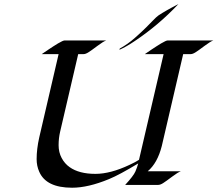

<svg xmlns="http://www.w3.org/2000/svg" viewBox="-20 -900 1058 934"><path d="M1017.6 -703.1Q1003.4 -698.2 974.6 -676.5Q945.8 -654.8 931.6 -645.8Q917.5 -636.7 907.2 -636.7H871.1L767.1 -189.9Q746.1 -106.9 698.7 -66.9H859.9Q845.7 -62 816.9 -40.3Q788.1 -18.6 773.9 -9.5Q759.8 -0.5 749.5 -0.5H588.9Q629.4 -44.4 638.7 -65.9Q647.9 -87.4 652.3 -105Q561.5 -49.8 510.3 -28.8Q408.7 13.2 330.6 13.2Q204.6 13.2 170.9 -64.5Q158.2 -92.8 158.2 -126Q158.2 -174.8 170.9 -231.4L265.1 -636.7H183.1Q187.5 -639.6 196.3 -645.8Q205.1 -651.9 216.1 -659.2Q227.1 -666.5 239 -674.3Q251 -682.1 261.7 -688.5Q286.6 -703.1 293.5 -703.1H496.6Q482.4 -698.2 453.6 -676.5Q424.8 -654.8 410.6 -645.8Q396.5 -636.7 386.2 -636.7H360.4L272.5 -259.3Q265.1 -228 265.1 -193.6Q265.1 -159.2 279.8 -131.6Q294.4 -104 318.8 -86.9Q364.7 -54.2 444.3 -54.2Q517.1 -54.2 609.4 -97.7Q636.2 -109.9 656.2 -122.6L775.9 -636.7H684.6Q689 -639.6 697.8 -645.8Q706.5 -651.9 717.5 -659.2Q728.5 -666.5 740.5 -674.3Q752.4 -682.1 763.2 -688.5Q788.1 -703.1 794.9 -703.1ZM848.1 -880.4Q751.5 -777.8 635.3 -700.2Q595.7 -673.3 561 -657.7L562.5 -663.6Q602.1 -685.5 636 -715.6Q669.9 -745.6 690.7 -766.4Q711.4 -787.1 721.2 -797.4Q741.7 -818.8 751.2 -825.2Q760.7 -831.5 770.8 -837.6Q780.8 -843.8 792 -850.1Q803.2 -856.4 814 -862.3Q828.6 -870.6 848.1 -880.4Z"/></svg>

Font: Fondamento
Style: Italic
Weight: 400
Italic angle: -12°
Version: Version 1.000